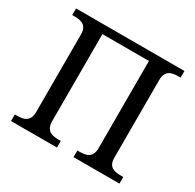

<svg xmlns="http://www.w3.org/2000/svg" viewBox="-155 -884 1072 1054"><g transform="rotate(30 381.5 -357.0)"><path d="M38.1 -713.9H725.1V-671.9H711.9Q695.3 -671.9 680.2 -669.4Q665 -667 654.1 -659.4Q643.1 -651.9 636.5 -637.7Q629.9 -623.5 629.9 -600.1V-108.9Q629.9 -86.9 636.5 -73.5Q643.1 -60.1 654.3 -53.2Q665.5 -46.4 680.4 -44.2Q695.3 -42 711.9 -42H725.1V0H434.1V-42H446.8Q463.9 -42 478.8 -44.4Q493.7 -46.9 504.9 -54.4Q516.1 -62 522.5 -76.2Q528.8 -90.3 528.8 -113.8V-664.1H233.9V-113.8Q233.9 -90.3 240.5 -76.2Q247.1 -62 258.1 -54.4Q269 -46.9 284.2 -44.4Q299.3 -42 315.9 -42H329.1V0H38.1V-42H50.8Q67.9 -42 82.8 -44.4Q97.7 -46.9 108.9 -54.4Q120.1 -62 126.5 -76.2Q132.8 -90.3 132.8 -113.8V-604Q132.8 -626 126.2 -639.4Q119.6 -652.8 108.4 -660.2Q97.2 -667.5 82.3 -669.7Q67.4 -671.9 50.8 -671.9H38.1Z"/></g></svg>

Font: Droid-TTFautohint Serif
Style: Regular
Weight: 400
Foundry: Ascender Corporation
Version: Version 1.00; ttfautohint (v1.00rc1.4-1a1c-dirty) -l 8 -r 50